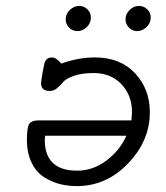

<svg xmlns="http://www.w3.org/2000/svg" viewBox="-20 -631 565 655"><path d="M71.8 -153.8Q71.8 -197.8 80.3 -209Q88.9 -220.2 109.9 -220.2H428.2Q430.2 -240.2 430.2 -249Q430.2 -306.2 394 -344Q357.9 -381.8 299.8 -381.8Q258.8 -381.8 231.9 -372.3Q205.1 -362.8 195.6 -351.3Q186 -339.8 175 -330.3Q164.1 -320.8 150.9 -320.8H148.9Q120.1 -320.8 120.1 -347.2Q120.1 -353 125.5 -384.5Q130.9 -416 133.8 -420.9Q140.6 -435.1 157.2 -435.1Q171.4 -435.1 189 -414.1Q247.1 -435.1 304.2 -435.1Q390.1 -435.1 440.7 -381.1Q491.2 -327.1 491.2 -248Q491.2 -150.9 417 -73.5Q342.8 3.9 242.2 3.9Q212.4 3.9 184.8 -2.9Q157.2 -9.8 130.6 -26.4Q104 -43 87.9 -75.9Q71.8 -108.9 71.8 -153.8ZM132.8 -153.8Q132.8 -48.8 243.2 -48.8Q297.4 -48.8 343.3 -83.5Q389.2 -118.2 411.1 -168H133.8Q133.8 -166 133.3 -160.9Q132.8 -155.8 132.8 -153.8ZM204.1 -564.9Q204.1 -584 218.5 -597.4Q232.9 -610.8 250 -610.8Q266.1 -610.8 278.1 -599.4Q290 -587.9 290 -570.8Q290 -551.8 275.6 -538.3Q261.2 -524.9 244.1 -524.9Q227.1 -524.9 215.6 -536.9Q204.1 -548.8 204.1 -564.9ZM408.2 -564.9Q408.2 -583 422.1 -596.9Q436 -610.8 454.1 -610.8Q470.2 -610.8 482.2 -599.4Q494.1 -587.9 494.1 -570.8Q494.1 -551.8 479.5 -538.3Q464.8 -524.9 448 -524.9Q431.2 -524.9 419.7 -536.9Q408.2 -548.8 408.2 -564.9Z"/></svg>

Font: CMU Typewriter Text
Style: LightOblique
Weight: 200
Italic angle: -9.46001°
Version: Version 0.7.0